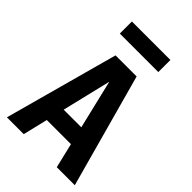

<svg xmlns="http://www.w3.org/2000/svg" viewBox="-269 -1039 1146 1146"><g transform="rotate(45 304.0 -466.0)"><path d="M18 0 215 -720H333L160 0ZM439 0 267 -720H393L591 0ZM134 -272H468V-157H134ZM141 -830V-932H466V-830Z"/></g></svg>

Font: Instrument Sans SemiCondensed
Style: Bold
Weight: 700
Width: 4
Designer: Rodrigo Fuenzalida
Foundry: fragTYPE
Version: Version 1.000;gftools[0.9.28]